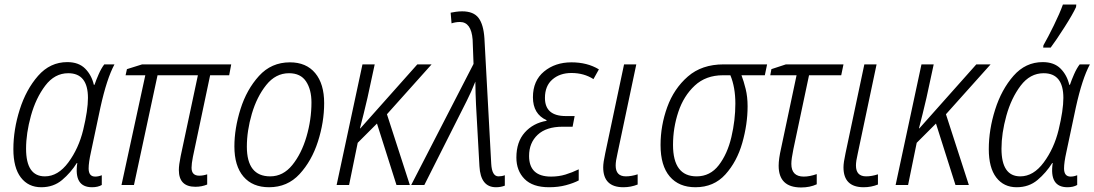

<svg xmlns="http://www.w3.org/2000/svg" viewBox="-20 -816 4828 847"><path d="M319 -97H321Q305 10 386 10Q412 10 429 0V-43Q414 -37 400 -37Q371 -37 371 -73Q371 -99 381 -144L423 -342Q451 -469 485 -532H440Q427 -515 415.5 -489Q404 -463 397 -442H394Q384 -485 355.5 -513.5Q327 -542 277 -542Q201 -542 148 -481.5Q95 -421 67 -332.5Q39 -244 39 -158Q39 -76 72 -33Q105 10 162 10Q216 10 254 -22Q292 -54 319 -97ZM95 -160Q95 -228 116.5 -305.5Q138 -383 179.5 -438Q221 -493 281 -493Q368 -493 368 -384Q368 -330 347 -243Q327 -161 281.5 -99.5Q236 -38 178 -38Q95 -38 95 -160Z M894 -2V-47Q876 -41 859 -41Q825 -41 825 -76Q825 -94 831 -124L907 -484H991L1000 -532H607L540 -511L534 -484H621L516 0H571L675 -484H853L777 -127Q769 -88 769 -66Q769 8 842 8Q870 8 894 -2Z M1410 -361Q1410 -446 1370.5 -493.5Q1331 -541 1259 -541Q1177 -541 1122.5 -481Q1068 -421 1041 -335Q1014 -249 1014 -170Q1014 -84 1054 -37Q1094 10 1167 10Q1248 10 1301.5 -48Q1355 -106 1382.5 -191.5Q1410 -277 1410 -361ZM1069 -169Q1069 -239 1091 -314Q1113 -389 1154.5 -441Q1196 -493 1255 -493Q1306 -493 1330 -457Q1354 -421 1354 -364Q1354 -288 1332 -213Q1310 -138 1269.5 -88Q1229 -38 1172 -38Q1069 -38 1069 -169Z M1520 0 1558 -186 1643 -271 1729 0H1788L1687 -312L1884 -532H1821L1570 -250H1568Q1584 -311 1601 -384L1633 -532H1579L1465 0Z M2207 3V-43Q2194 -38 2179 -38Q2150 -38 2147 -94L2117 -647Q2113 -708 2091 -737Q2069 -766 2019 -766Q2005 -766 1991 -764Q1977 -762 1968 -760L1972 -713Q1990 -719 2009 -719Q2059 -719 2065 -641L2069 -534L1794 0H1852L2039 -371Q2049 -391 2058.5 -412Q2068 -433 2077 -456Q2077 -429 2078 -403.5Q2079 -378 2080 -353L2095 -83Q2100 10 2168 10Q2189 10 2207 3Z M2533 -20V-69Q2504 -55 2474.5 -46Q2445 -37 2411 -37Q2314 -37 2314 -128Q2314 -186 2352 -221.5Q2390 -257 2462 -257H2506L2515 -304H2476Q2384 -304 2384 -384Q2384 -437 2417 -465.5Q2450 -494 2501 -494Q2556 -494 2598 -467L2622 -510Q2571 -541 2501 -541Q2429 -541 2380 -500.5Q2331 -460 2331 -387Q2331 -313 2391 -286V-283Q2332 -273 2295 -231.5Q2258 -190 2258 -121Q2258 -63 2294 -26.5Q2330 10 2402 10Q2443 10 2476.5 1Q2510 -8 2533 -20Z M2793 -2V-47Q2765 -38 2741 -38Q2696 -38 2696 -86Q2696 -105 2704 -139L2787 -532H2733L2650 -140Q2641 -99 2641 -78Q2641 10 2730 10Q2763 10 2793 -2Z M3278 -347Q3278 -389 3269.5 -423.5Q3261 -458 3251 -484H3354L3364 -532H3172Q3076 -532 3014.5 -478.5Q2953 -425 2923.5 -343.5Q2894 -262 2894 -176Q2894 -85 2934.5 -37.5Q2975 10 3048 10Q3129 10 3180 -46.5Q3231 -103 3254.5 -185.5Q3278 -268 3278 -347ZM2949 -177Q2949 -252 2972.5 -322.5Q2996 -393 3045 -438.5Q3094 -484 3169 -484H3202Q3224 -431 3224 -359Q3224 -286 3206.5 -211.5Q3189 -137 3151 -87.5Q3113 -38 3053 -38Q2949 -38 2949 -177Z M3583 -3V-48Q3552 -37 3526 -37Q3471 -37 3471 -93Q3471 -115 3480 -158L3549 -484H3691L3701 -532H3447L3383 -511L3378 -484H3494L3426 -163Q3415 -115 3415 -85Q3415 11 3514 11Q3553 11 3583 -3Z M3853 -2V-47Q3825 -38 3801 -38Q3756 -38 3756 -86Q3756 -105 3764 -139L3847 -532H3793L3710 -140Q3701 -99 3701 -78Q3701 10 3790 10Q3823 10 3853 -2Z M3986 0 4024 -186 4109 -271 4195 0H4254L4153 -312L4350 -532H4287L4036 -250H4034Q4050 -311 4067 -384L4099 -532H4045L3931 0Z M4615 -606Q4639 -638 4676 -696Q4713 -754 4727 -785L4728 -796H4669Q4655 -757 4629 -704Q4603 -651 4583 -616L4582 -606ZM4622 -97H4624Q4608 10 4689 10Q4715 10 4732 0V-43Q4717 -37 4703 -37Q4674 -37 4674 -73Q4674 -99 4684 -144L4726 -342Q4754 -469 4788 -532H4743Q4730 -515 4718.5 -489Q4707 -463 4700 -442H4697Q4687 -485 4658.5 -513.5Q4630 -542 4580 -542Q4504 -542 4451 -481.5Q4398 -421 4370 -332.5Q4342 -244 4342 -158Q4342 -76 4375 -33Q4408 10 4465 10Q4519 10 4557 -22Q4595 -54 4622 -97ZM4398 -160Q4398 -228 4419.5 -305.5Q4441 -383 4482.5 -438Q4524 -493 4584 -493Q4671 -493 4671 -384Q4671 -330 4650 -243Q4630 -161 4584.5 -99.5Q4539 -38 4481 -38Q4398 -38 4398 -160Z"/></svg>

Font: Noto Sans UI SemiCondensed Light
Style: Italic
Weight: 300
Width: 4
Designer: Monotype Design Team
Foundry: Monotype Imaging Inc.
Version: 1.001